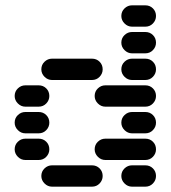

<svg xmlns="http://www.w3.org/2000/svg" viewBox="-20 -710 640 720"><path d="M435 -50Q435 -34 447 -22Q459 -10 475 -10H525Q542 -10 553.5 -22Q565 -34 565 -50Q565 -67 553.5 -78.5Q542 -90 525 -90H475Q459 -90 447 -78.5Q435 -67 435 -50ZM135 -50Q135 -34 147 -22Q159 -10 175 -10H325Q342 -10 353.5 -22Q365 -34 365 -50Q365 -67 353.5 -78.5Q342 -90 325 -90H175Q159 -90 147 -78.5Q135 -67 135 -50ZM335 -150Q335 -134 347 -122Q359 -110 375 -110H525Q542 -110 553.5 -122Q565 -134 565 -150Q565 -167 553.5 -178.5Q542 -190 525 -190H375Q359 -190 347 -178.5Q335 -167 335 -150ZM35 -150Q35 -134 47 -122Q59 -110 75 -110H125Q142 -110 153.5 -122Q165 -134 165 -150Q165 -167 153.5 -178.5Q142 -190 125 -190H75Q59 -190 47 -178.5Q35 -167 35 -150ZM435 -250Q435 -234 447 -222Q459 -210 475 -210H525Q542 -210 553.5 -222Q565 -234 565 -250Q565 -267 553.5 -278.5Q542 -290 525 -290H475Q459 -290 447 -278.5Q435 -267 435 -250ZM35 -250Q35 -234 47 -222Q59 -210 75 -210H125Q142 -210 153.5 -222Q165 -234 165 -250Q165 -267 153.5 -278.5Q142 -290 125 -290H75Q59 -290 47 -278.5Q35 -267 35 -250ZM335 -350Q335 -334 347 -322Q359 -310 375 -310H525Q542 -310 553.5 -322Q565 -334 565 -350Q565 -367 553.5 -378.5Q542 -390 525 -390H375Q359 -390 347 -378.5Q335 -367 335 -350ZM35 -350Q35 -334 47 -322Q59 -310 75 -310H125Q142 -310 153.5 -322Q165 -334 165 -350Q165 -367 153.5 -378.5Q142 -390 125 -390H75Q59 -390 47 -378.5Q35 -367 35 -350ZM435 -450Q435 -434 447 -422Q459 -410 475 -410H525Q542 -410 553.5 -422Q565 -434 565 -450Q565 -467 553.5 -478.5Q542 -490 525 -490H475Q459 -490 447 -478.5Q435 -467 435 -450ZM135 -450Q135 -434 147 -422Q159 -410 175 -410H325Q342 -410 353.5 -422Q365 -434 365 -450Q365 -467 353.5 -478.5Q342 -490 325 -490H175Q159 -490 147 -478.5Q135 -467 135 -450ZM435 -550Q435 -534 447 -522Q459 -510 475 -510H525Q542 -510 553.5 -522Q565 -534 565 -550Q565 -567 553.5 -578.5Q542 -590 525 -590H475Q459 -590 447 -578.5Q435 -567 435 -550ZM435 -650Q435 -634 447 -622Q459 -610 475 -610H525Q542 -610 553.5 -622Q565 -634 565 -650Q565 -667 553.5 -678.5Q542 -690 525 -690H475Q459 -690 447 -678.5Q435 -667 435 -650Z"/></svg>

Font: Matrix Sans Raster
Style: Regular
Weight: 400
Designer: Brad Neil
Version: Version 1.100